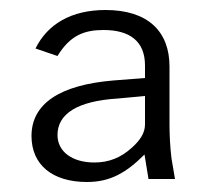

<svg xmlns="http://www.w3.org/2000/svg" viewBox="-20 -769 444 384"><path d="M154 -405C200 -405 232 -423 269 -460L277 -411H330L323 -452C320 -476 319 -502 319 -520V-636C319 -706 276 -749 191 -749C123 -749 75 -721 51 -672L95 -657C120 -698 148 -709 187 -709C239 -709 270 -687 270 -638V-613L206 -608C100 -599 43 -562 43 -497C43 -440 84 -405 154 -405ZM169 -444C124 -444 95 -466 95 -499C95 -541 134 -567 216 -572L270 -577V-520C270 -503 260 -488 243 -473C222 -454 198 -444 169 -444Z"/></svg>

Font: 18Franklin Light
Style: Regular
Weight: 300
Designer: Pablo Impallari, Rodrigo Fuenzalida (Modified by Dan O. Williams)
Version: Version 0.025;PS 000.025;hotconv 1.0.88;makeotf.lib2.5.64775